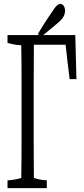

<svg xmlns="http://www.w3.org/2000/svg" viewBox="-20 -909 436 996"><path d="M370.6 -727.1Q373.5 -607.9 376.5 -498.5Q376.5 -498.5 341.3 -498.5Q330.6 -582.5 320.3 -676.8Q320.3 -676.8 155.8 -676.8Q155.3 -633.3 154.8 -485.4Q154.8 -325.7 154.8 -176.3Q154.8 -109.4 155.3 -52.2Q155.3 -14.2 155.8 14.2Q189.5 25.4 222.7 26.4Q222.7 51.3 222.7 66.9Q222.7 66.9 19 66.9Q19 51.8 19 26.4Q54.7 24.9 90.3 14.2Q91.8 -65.9 91.8 -174.3Q91.8 -324.2 91.8 -483.9Q91.8 -593.3 90.3 -674.3Q54.7 -675.8 19 -686.5Q19 -701.7 19 -727.1Q19 -727.1 370.6 -727.1ZM280.8 -790.5Q256.8 -770.5 233.4 -751.2Q210 -731.9 187.5 -712.9Q187.5 -712.9 177.2 -734.4Q212.9 -794.4 248.5 -845.2Q263.7 -869.6 274.2 -879.2Q284.7 -888.7 293 -888.7Q303.2 -888.7 310.3 -878.9Q317.4 -869.1 317.4 -853.5Q317.4 -837.9 309.8 -823.5Q302.2 -809.1 280.8 -790.5Z"/></svg>

Font: Scarab Serif
Style: Light
Weight: 300
Designer: John Roberts
Foundry: Scarab
Version: 1.0